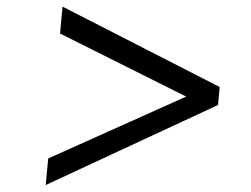

<svg xmlns="http://www.w3.org/2000/svg" viewBox="-20 -564 743 568"><path d="M115.2 -16.6 122.6 -95.2 530.8 -278.3 157.7 -464.8 165 -544.4 629.9 -306.6 625 -253.4Z"/></svg>

Font: Gelasio
Style: Italic
Weight: 400
Italic angle: -8.5°
Designer: Eben Sorkin
Foundry: Eben Sorkin
Version: Version 1.008